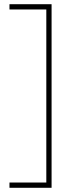

<svg xmlns="http://www.w3.org/2000/svg" viewBox="-20 -734 353 912"><path d="M25 133V158H225V-714H25V-689H200V133Z"/></svg>

Font: Noto Sans Meetei Mayek Thin
Style: Regular
Weight: 100
Designer: Monotype Design Team and Neelakash Kshetrimayum
Foundry: Monotype Imaging Inc.
Version: Version 2.002